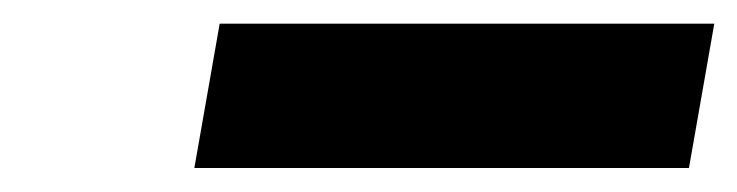

<svg xmlns="http://www.w3.org/2000/svg" viewBox="-20 -752 626 163"><path d="M145 -609.4H564.9L586.4 -731.9H166.5Z"/></svg>

Font: Cascadia Mono NF
Style: Bold Italic
Weight: 700
Italic angle: -10°
Monospace: yes
Designer: Aaron Bell
Foundry: Saja Typeworks
Version: Version 2404.023